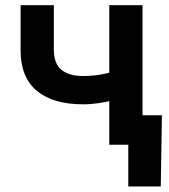

<svg xmlns="http://www.w3.org/2000/svg" viewBox="-20 -542 632 719"><path d="M290.5 -151.4Q179.2 -151.4 118.2 -201.7Q57.1 -252 57.1 -354V-522.5H181.6V-356.4Q181.6 -303.7 210.2 -280.5Q238.8 -257.3 290.5 -257.3Q334 -257.3 372.8 -265.9Q411.6 -274.4 454.1 -289.6V-183.6Q433.1 -174.8 406.5 -167.5Q379.9 -160.2 350.3 -155.8Q320.8 -151.4 290.5 -151.4ZM389.2 0V-522.5H513.7V0ZM460.4 156.2V0H420.4V-110.4H586.4L582 156.2Z"/></svg>

Font: Inter 28pt SemiBold
Style: Regular
Weight: 600
Designer: Rasmus Andersson
Foundry: rsms
Version: Version 4.001;git-66647c0bb